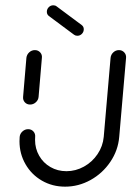

<svg xmlns="http://www.w3.org/2000/svg" viewBox="-20 -709 499 730"><path d="M94.4 -311.5Q82.2 -311.5 74.4 -320Q66.7 -328.5 67.8 -340.7L80.4 -489.3Q81.9 -501.5 91.1 -510Q100.4 -518.5 112.6 -518.5Q124.8 -518.5 132.8 -509.8Q140.7 -501.1 139.3 -489.3L126.7 -340.7Q125.6 -328.5 116.1 -320Q106.7 -311.5 94.4 -311.5ZM432.2 -518.5Q444.4 -518.5 452.4 -509.8Q460.4 -501.1 459.3 -488.9L433.3 -188.5Q428.9 -137 399.4 -93.5Q370 -50 324.3 -24.6Q278.5 0.7 227.4 0.7Q178.9 0.7 139.3 -22.2Q99.6 -45.2 76.9 -84.8Q54.1 -124.4 54.1 -172.2Q54.1 -177.4 54.8 -188.5Q55.9 -200.7 65.4 -209.3Q74.8 -217.8 87 -217.8Q99.3 -217.8 107 -209.3Q114.8 -200.7 113.7 -188.5Q113.3 -184.4 113.3 -177Q113.3 -144.1 128.9 -116.9Q144.4 -89.6 171.7 -73.9Q198.9 -58.1 232.6 -58.1Q267.8 -58.1 299.3 -75.6Q330.7 -93 350.9 -123Q371.1 -153 374.4 -188.5L400.4 -488.9Q401.5 -501.1 410.7 -509.8Q420 -518.5 432.2 -518.5ZM158.1 -664.1Q158.1 -674.4 165.4 -681.7Q172.6 -688.9 182.6 -688.9Q190 -688.9 195.2 -684.8L290.7 -613.7Q298.5 -607.8 298.5 -597.8Q298.5 -587.4 291.3 -580.2Q284.1 -573 274.1 -573Q266.7 -573 261.5 -577L165.9 -648.1Q158.1 -654.1 158.1 -664.1Z"/></svg>

Font: 26F Galaxy Sans Medium
Style: Italic
Weight: 500
Italic angle: -5°
Designer: C₂₉H₂₅N₃O₅
Version: Version 1.200